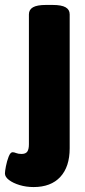

<svg xmlns="http://www.w3.org/2000/svg" viewBox="-69 -545 342 777"><path d="M67 212Q37 212 10.5 204Q-16 196 -32.5 183.5Q-49 171 -49 157Q-49 148 -45 127.5Q-41 107 -34 89Q-27 71 -18 71Q-12 71 -3.5 74.5Q5 78 18 78Q35 78 41.5 68.5Q48 59 48 39V-487Q48 -506 64.5 -515.5Q81 -525 117 -525H144Q180 -525 196.5 -515.5Q213 -506 213 -487V55Q213 130 175 171Q137 212 67 212Z"/></svg>

Font: Asap Semi Condensed ExtraBold
Style: Regular
Weight: 800
Width: 4
Designer: Pablo Cosgaya
Foundry: Omnibus-Type
Version: Version 3.001; ttfautohint (v1.8.4.7-5d5b)